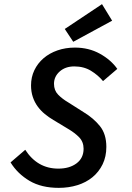

<svg xmlns="http://www.w3.org/2000/svg" viewBox="-20 -896 640 928"><path d="M264 12Q180 12 122.5 -22Q65 -56 31 -111L102 -172Q131 -127 171 -104Q211 -81 262 -81Q316 -81 350 -106.5Q384 -132 384 -177Q384 -210 363 -232Q342 -254 306 -275L238 -316Q216 -329 196.5 -345Q177 -361 162 -381.5Q147 -402 138.5 -427.5Q130 -453 130 -483Q130 -523 146 -556.5Q162 -590 190.5 -614.5Q219 -639 258 -652.5Q297 -666 342 -666Q409 -666 462.5 -636.5Q516 -607 547 -563L478 -504Q454 -533 419.5 -554Q385 -575 339 -575Q296 -575 268.5 -550.5Q241 -526 241 -491Q241 -459 261 -438.5Q281 -418 310 -401L384 -354Q432 -325 463 -286.5Q494 -248 494 -186Q494 -139 476 -102Q458 -65 427 -39.5Q396 -14 354 -1Q312 12 264 12ZM334 -694 293 -756 473 -876 522 -796Z"/></svg>

Font: Source Code Pro Semibold
Style: Italic
Weight: 600
Italic angle: -11°
Monospace: yes
Designer: Paul D. Hunt, Teo Tuominen
Foundry: Adobe Systems Incorporated
Version: Version 1.050;PS 1.000;hotconv 16.6.51;makeotf.lib2.5.65220